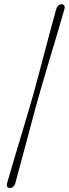

<svg xmlns="http://www.w3.org/2000/svg" viewBox="-20 -776 333 929"><path d="M138 -308Q148 -343.5 162.5 -397.8Q177 -452 193.2 -513.5Q209.5 -575 224.8 -632.8Q240 -690.5 252 -732Q255 -742.5 262.2 -749Q269.5 -755.5 278.5 -755.5Q287.5 -755.5 291 -749Q294.5 -742.5 291.5 -731.5Q283.5 -703.5 271.2 -661.5Q259 -619.5 244.5 -570.8Q230 -522 215.2 -473Q200.5 -424 188 -381Q175.5 -338 167 -308Q158.5 -278.5 147 -236Q135.5 -193.5 122.8 -145.2Q110 -97 97 -48.8Q84 -0.5 72.8 41Q61.5 82.5 54 110.5Q51 121 44 127.2Q37 133.5 27.5 133.5Q18.5 133.5 15 127.2Q11.5 121 14.5 110Q26 69 43 12.2Q60 -44.5 78 -105.2Q96 -166 112.2 -219.8Q128.5 -273.5 138 -308Z"/></svg>

Font: Fraunces 72pt Soft Wonky ExtraLight
Style: Italic
Weight: 250
Italic angle: -16°
Version: Version 1.000;[b76b70a41]